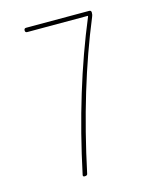

<svg xmlns="http://www.w3.org/2000/svg" viewBox="-110 -807 721 884"><g transform="rotate(-15 250.0 -365.0)"><path d="M99.6 -710Q89.8 -710 89.8 -720.2Q89.8 -730.5 99.6 -730.5H400.4Q410.2 -730.5 410.2 -719.7Q410.2 -708 406.2 -700.2Q278.3 -391.6 197.3 -8.8Q196.3 0 183.6 0Q173.8 0 175.8 -8.8Q255.9 -388.7 388.7 -707V-709Q388.7 -710 387.7 -710Z"/></g></svg>

Font: Rounded-X Mgen+ 1mn thin
Style: Regular
Weight: 100
Designer: [Source Han Sans]
Ryoko NISHIZUKA  (kana & ideographs); Paul D. Hunt (Latin, Greek & Cyrillic); Wenlong ZHANG  (bopomofo
Version: Version 1.059.20150602